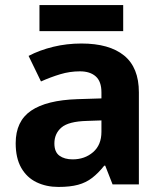

<svg xmlns="http://www.w3.org/2000/svg" viewBox="-20 -729 644 759"><path d="M302 -557Q412 -557 470.5 -509.5Q529 -462 529 -364V0H425L396 -74H392Q369 -45 344.5 -26Q320 -7 288.5 1.5Q257 10 211 10Q163 10 124.5 -8.5Q86 -27 64 -65.5Q42 -104 42 -163Q42 -250 103 -291.5Q164 -333 286 -337L381 -340V-364Q381 -407 358.5 -427Q336 -447 296 -447Q256 -447 218 -435.5Q180 -424 142 -407L93 -508Q137 -531 190.5 -544Q244 -557 302 -557ZM323 -251Q251 -249 223 -225Q195 -201 195 -162Q195 -128 215 -113.5Q235 -99 267 -99Q315 -99 348 -127.5Q381 -156 381 -208V-253ZM467 -709V-606H136V-709Z"/></svg>

Font: Noto Sans Telugu
Style: Regular
Weight: 400
Designer: Jelle Bosma - Monotype Design Team
Foundry: Monotype Imaging Inc.
Version: Version 2.003